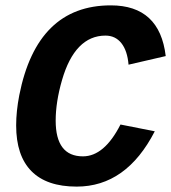

<svg xmlns="http://www.w3.org/2000/svg" viewBox="-20 -689 641 719"><path d="M188.5 -237.3Q188.5 -103.5 290.5 -103.5Q370.6 -103.5 431.2 -222.7L559.6 -197.3Q453.1 9.8 267.1 9.8Q154.8 9.8 97.7 -48.1Q40.5 -106 40.5 -219.2Q40.5 -272 52.2 -332.5Q118.7 -668.9 395 -668.9Q578.1 -668.9 600.6 -479L461.4 -446.8Q457 -499 434.6 -527.3Q412.1 -555.7 375 -555.7Q317.9 -555.7 277.1 -513.9Q236.3 -472.2 212.4 -389.6Q188.5 -307.1 188.5 -237.3Z"/></svg>

Font: Liberation Mono
Style: Bold Italic
Weight: 700
Italic angle: -12°
Monospace: yes
Designer: Steve Matteson
Foundry: Ascender Corporation
Version: Version 2.1.5